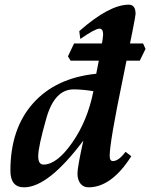

<svg xmlns="http://www.w3.org/2000/svg" viewBox="-20 -799 653 829"><path d="M168 -88.4Q225.6 -88.4 291.7 -182.9Q357.9 -277.3 383.3 -405.3Q335.4 -413.1 297.9 -413.1Q215.8 -413.1 180.4 -289.3Q145 -165.5 145 -124.5Q145 -88.4 168 -88.4ZM362.3 9.8Q340.3 9.8 327.4 -6.3Q314.5 -22.5 314.5 -50.3Q314.5 -77.6 339.8 -191.9Q188.5 9.8 84 9.8Q24.9 9.8 24.9 -62Q24.9 -243.2 122.8 -353Q220.7 -462.9 395.5 -480.5Q424.3 -623 425.3 -649.4Q425.3 -675.3 409.2 -675.3Q391.1 -675.3 326.7 -630.9L322.3 -664.6Q451.7 -778.8 536.1 -778.8Q565.4 -778.8 565.4 -738.8Q565.4 -725.1 509.5 -454.8Q453.6 -184.6 453.6 -126Q453.6 -103.5 467.3 -103.5Q492.2 -103.5 522 -143.6L546.9 -124.5Q461.4 9.8 362.3 9.8ZM583.5 -537.1H284.7L273.4 -555.7L299.8 -611.3H597.7L608.4 -587.9Z"/></svg>

Font: Kelvinch
Style: Bold Italic
Weight: 700
Italic angle: -10°
Designer: Paul James Miller
Foundry: High-Logic / Made with FontCreator
Version: Version 3.30 September 23, 2016